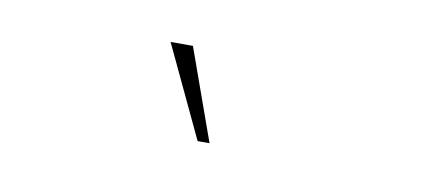

<svg xmlns="http://www.w3.org/2000/svg" viewBox="-30 -674 560 254"><g transform="rotate(10 250.0 -546.5)"><path d="M242 -485 184 -608H214L258 -485Z"/></g></svg>

Font: Rokkitt Thin
Style: Regular
Weight: 250
Version: Version 3.103